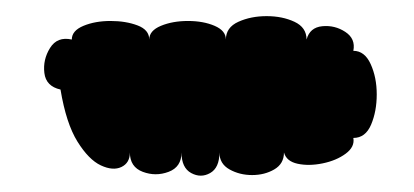

<svg xmlns="http://www.w3.org/2000/svg" viewBox="-20 -789 513 238"><path d="M55 -678Q37 -682 35 -698.5Q33 -715 42 -729.5Q51 -744 69 -740Q69 -751 83.5 -757Q98 -763 117 -763Q136 -763 150.5 -757.5Q165 -752 165 -740Q165 -751 179.5 -757Q194 -763 213 -763Q232 -763 246 -757Q260 -751 260 -740Q260 -755 275.5 -762Q291 -769 310.5 -769Q330 -769 345 -762Q360 -755 360 -740Q364 -755 379.5 -756.5Q395 -758 408 -749.5Q421 -741 418 -726Q432 -726 439.5 -709.5Q447 -693 447 -672Q447 -651 440 -634.5Q433 -618 418 -618Q420 -607 408.5 -598.5Q397 -590 380 -586.5Q363 -583 349 -586Q335 -589 332 -600Q332 -586 320 -579Q308 -572 292.5 -572Q277 -572 264.5 -579Q252 -586 252 -600Q252 -581 240.5 -574.5Q229 -568 217 -574.5Q205 -581 205 -600Q205 -582 189 -576Q173 -570 157 -576Q141 -582 141 -600Q141 -587 130.5 -582Q120 -577 105 -584Q90 -591 76 -613.5Q62 -636 55 -678Z"/></svg>

Font: Rubik Bubbles
Style: Regular
Weight: 400
Designer: Hubert and Fischer, NaN
Foundry: Hubert and Fischer, NaN
Version: Version 2.200